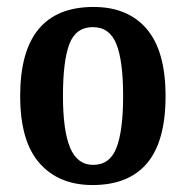

<svg xmlns="http://www.w3.org/2000/svg" viewBox="-20 -522 535 552"><path d="M246 10Q149 10 93.5 -53Q38 -116 38 -246Q38 -502 249 -502Q348 -502 402 -438.5Q456 -375 456 -246Q456 -116 403 -53Q350 10 246 10ZM248 -48Q296 -48 315 -97.5Q334 -147 334 -246Q334 -347 314.5 -395.5Q295 -444 247 -444Q198 -444 179.5 -395.5Q161 -347 161 -246Q161 -147 181.5 -97.5Q202 -48 248 -48Z"/></svg>

Font: Noto Serif Armenian ExtraCondensed
Style: Bold
Weight: 700
Width: 2
Designer: Monotype Design Team
Foundry: Monotype Imaging Inc.
Version: Version 2.008; ttfautohint (v1.8.4.7-5d5b)